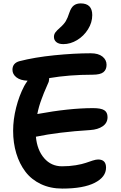

<svg xmlns="http://www.w3.org/2000/svg" viewBox="-20 -1061 712 1128"><path d="M352.1 -801.8Q325.7 -801.8 311.3 -813.5Q296.9 -825.2 296.9 -844.2Q296.9 -858.9 305.2 -870.4Q313.5 -881.8 333 -898.9Q355.5 -918.5 366.5 -936.8Q377.4 -955.1 387.2 -985.8Q397.5 -1016.6 413.6 -1028.8Q429.7 -1041 454.1 -1041Q522 -1041 522 -972.2Q522 -928.7 497.1 -888.9Q472.2 -849.1 432.9 -825.4Q393.6 -801.8 352.1 -801.8ZM346.2 46.9Q275.9 46.9 220.2 20.5Q164.6 -5.9 129.4 -52.2Q94.2 -98.6 75.7 -159.9Q57.1 -221.2 57.1 -293Q57.1 -358.9 74.7 -428.7Q92.3 -498.5 122.1 -555.2Q127 -564.9 142.1 -586.9Q99.6 -588.4 76.4 -606.7Q53.2 -625 53.2 -650.9Q53.2 -689.5 92.8 -701.2Q183.1 -724.6 299.6 -736.3Q416 -748 513.2 -748Q557.6 -748 581.8 -728.8Q606 -709.5 606 -680.2Q606 -651.9 587.6 -637Q569.3 -622.1 523.9 -622.1Q386.2 -622.1 269 -602.1Q269 -593.3 266.1 -580.1Q264.6 -576.2 253.7 -551.5Q242.7 -526.9 238 -514.9Q233.4 -502.9 224.6 -479.7Q215.8 -456.5 209.7 -435.1Q203.6 -413.6 199.2 -391.1Q387.2 -425.8 526.9 -425.8Q572.8 -425.8 592.3 -413.6Q611.8 -401.4 611.8 -373Q611.8 -338.9 583.5 -319.3Q555.2 -299.8 509.8 -296.9Q321.8 -285.2 190.9 -257.8Q198.2 -179.2 239.5 -131.6Q280.8 -84 344.2 -84Q387.7 -84 425.3 -90.3Q462.9 -96.7 483.6 -104Q504.4 -111.3 524.2 -117.7Q543.9 -124 556.2 -124Q603 -124 603 -76.2Q603 -21 536.6 12.9Q470.2 46.9 346.2 46.9Z"/></svg>

Font: Shantell Sans Irregular
Style: Regular
Weight: 600
Designer: Stephen Nixon, Anya Danilova, Shantell Martin
Foundry: Arrow Type
Version: Version 1.006;[9816181b4]